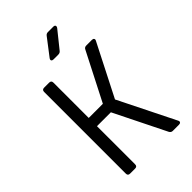

<svg xmlns="http://www.w3.org/2000/svg" viewBox="-276 -1051 1153 1153"><g transform="rotate(-45 300.0 -475.0)"><path d="M115 0Q97 0 97 -18V-712Q97 -730 115 -730H158Q176 -730 176 -712V-412H296L452 -717Q458 -730 473 -730H521Q531 -730 535 -724Q539 -718 534 -709L366 -379L544 -21Q549 -12 545 -6Q541 0 531 0H478Q464 0 457 -13L294 -342H176V-18Q176 0 158 0ZM275 -810Q265 -810 261 -816Q257 -822 264 -832L346 -939Q354 -950 367 -950H413Q424 -950 427 -943.5Q430 -937 424 -928L338 -821Q330 -810 316 -810Z"/></g></svg>

Font: Pitagon Sans Mono Light
Style: Regular
Weight: 300
Monospace: yes
Designer: Travis Tran
Foundry: Pitagon
Version: Version 1.001; ttfautohint (v1.8.4.7-5d5b);gftools[0.9.26]